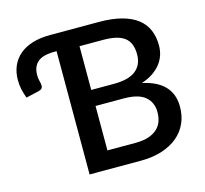

<svg xmlns="http://www.w3.org/2000/svg" viewBox="-104 -837 1018 954"><g transform="rotate(-15 405.0 -360.0)"><path d="M504 -92.5Q543.5 -92.5 571 -101.8Q598.5 -111 615.8 -127Q633 -143 640.8 -164.8Q648.5 -186.5 648.5 -211.5Q648.5 -262.5 613.8 -291.8Q579 -321 504 -321H359V-92.5ZM359 -628.5V-403.5H476Q551.5 -403.5 588.2 -432.5Q625 -461.5 625 -516Q625 -575.5 590.5 -602Q556 -628.5 482 -628.5ZM482 -720Q550.5 -720 599.8 -706.8Q649 -693.5 680.5 -669Q712 -644.5 726.8 -609.2Q741.5 -574 741.5 -530Q741.5 -504.5 733.8 -480.8Q726 -457 709.8 -436.2Q693.5 -415.5 669 -399Q644.5 -382.5 611 -371.5Q763.5 -339 763.5 -209Q763.5 -163 746.5 -124.8Q729.5 -86.5 696.5 -58.8Q663.5 -31 615.5 -15.5Q567.5 0 506 0H242.5V-634H232Q171 -634 144.8 -610.8Q118.5 -587.5 118.5 -544.5Q118.5 -531.5 120.8 -519.8Q123 -508 125 -501.5Q128 -490 125 -479.8Q122 -469.5 105.5 -465.5L38.5 -450Q29.5 -474.5 24.5 -496.5Q19.5 -518.5 19.5 -545.5Q19.5 -585 33.5 -617.2Q47.5 -649.5 74.5 -672.5Q101.5 -695.5 141.2 -707.8Q181 -720 232 -720Z"/></g></svg>

Font: Lato SemiBold
Style: Regular
Weight: 600
Designer: Lukasz Dziedzic with Adam Twardoch and Botio Nikoltchev
Foundry: tyPoland Lukasz Dziedzic
Version: Version 2.015; 2015-08-06; http://www.latofonts.com/